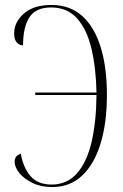

<svg xmlns="http://www.w3.org/2000/svg" viewBox="-20 -744 495 774"><path d="M191 10Q145 10 111 -6.5Q77 -23 58 -46.5Q39 -70 39 -92Q39 -117 64 -124Q74 -67 103.5 -33.5Q133 0 188 0Q250 0 290 -45Q330 -90 349 -171Q368 -252 369 -361H122V-371H369Q367 -471 348.5 -548.5Q330 -626 290.5 -670Q251 -714 186 -714Q125 -714 99 -675Q73 -636 73 -561Q58 -561 47.5 -573Q37 -585 37 -609Q37 -655 76.5 -689.5Q116 -724 187 -724Q262 -724 311.5 -679.5Q361 -635 386 -553.5Q411 -472 411 -362Q411 -249 385.5 -165.5Q360 -82 311 -36Q262 10 191 10Z"/></svg>

Font: Noto Serif Display ExtraCondensed ExtraLight
Style: Regular
Weight: 200
Width: 2
Designer: Monotype Design Team
Foundry: Monotype Imaging Inc.
Version: Version 2.009